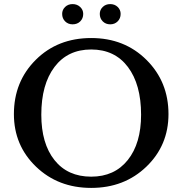

<svg xmlns="http://www.w3.org/2000/svg" viewBox="-20 -910 891 939"><path d="M426 -724Q589 -724 696.5 -617Q804 -510 804 -352Q804 -199 696 -95Q588 9 426 9Q264 9 156 -95Q48 -199 48 -352Q48 -511 155 -617.5Q262 -724 426 -724ZM426 -46Q540 -46 605 -127.5Q670 -209 670 -349Q670 -497 605.5 -582.5Q541 -668 426 -668Q311 -668 246.5 -582.5Q182 -497 182 -349Q182 -208 246.5 -127Q311 -46 426 -46ZM284 -842Q284 -862 298.5 -876Q313 -890 335 -890Q357 -890 372 -876Q387 -862 387 -842Q387 -820 372.5 -805.5Q358 -791 335 -791Q313 -791 298.5 -805.5Q284 -820 284 -842ZM468 -842Q468 -862 482.5 -876Q497 -890 519 -890Q541 -890 555.5 -876Q570 -862 570 -842Q570 -820 555.5 -805.5Q541 -791 519 -791Q497 -791 482.5 -805.5Q468 -820 468 -842Z"/></svg>

Font: Kolar Light
Style: Regular
Weight: 300
Designer: Ramakrishna Saiteja (Kannada); Shiva Nallaperumal (Latin)
Foundry: Indian Type Foundry
Version: Version 1.001;PS 1.0;hotconv 1.0.88;makeotf.lib2.5.647800